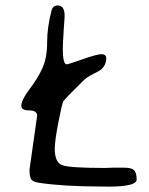

<svg xmlns="http://www.w3.org/2000/svg" viewBox="-20 -676 552 712"><path d="M59.1 -283.7Q59.1 -305.2 89.8 -345.7Q120.6 -386.2 137.7 -424.3Q154.8 -462.4 154.8 -519Q154.8 -575.7 171.4 -637.7Q176.3 -655.8 194.3 -655.8Q219.7 -655.8 219.7 -616.7L219.2 -606.9L216.3 -565.4Q212.9 -511.7 212.9 -495.1Q212.9 -437.5 227.5 -437.5Q233.4 -437.5 286.4 -456.3Q339.4 -475.1 356.7 -475.1Q374 -475.1 374 -459.5Q374 -435.1 355 -418.5Q349.1 -413.1 325.7 -401.6Q302.2 -390.1 288.6 -376.5Q219.7 -309.1 214.6 -299.6Q209.5 -290 196.3 -221.7Q183.1 -153.3 183.1 -124Q183.1 -73.2 211.4 -63.2Q239.7 -53.2 369.1 -53.2L397 -54.2H440.4Q469.7 -54.2 478.3 -43.5Q486.8 -32.7 486.8 -10.3Q486.8 16.1 381.3 16.1L367.2 15.6H352.5Q217.8 15.6 125.5 2Q102.5 -1.5 95.9 -10.7Q89.4 -20 89.4 -46.9L117.7 -246.6Q117.7 -266.6 88.4 -266.6Q59.1 -266.6 59.1 -283.7Z"/></svg>

Font: Averia Sans Libre Light
Style: Italic
Weight: 300
Italic angle: -8.5°
Version: Version 1.002